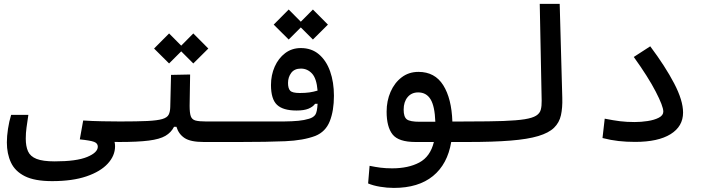

<svg xmlns="http://www.w3.org/2000/svg" viewBox="-20 -713 3556 968"><path d="M242.7 200.2Q154.8 200.2 105.2 175.3Q55.7 150.4 35.2 106.2Q14.6 62 14.6 4.9Q14.6 -26.4 20.3 -63.5Q25.9 -100.6 36.1 -133.8H123Q117.7 -98.1 113.8 -70.6Q109.9 -43 109.9 -14.2Q109.9 24.4 121.3 50Q132.8 75.7 164.3 88.1Q195.8 100.6 255.9 100.6Q365.2 100.6 419.2 78.4Q473.1 56.2 473.1 26.4Q473.1 9.3 454.3 2.2Q435.5 -4.9 382.3 -10.3L399.4 -105.5Q444.3 -102.5 496.3 -101.6Q548.3 -100.6 585.9 -100.6Q612.3 -100.6 624 -87.6Q635.7 -74.7 635.7 -52.2Q635.7 -27.3 621.6 -12.2Q607.4 2.9 580.1 2.9Q568.8 2.9 557.6 2.4Q560.1 12.7 560.1 24.4Q560.1 71.8 523.4 111.8Q486.8 151.9 416.3 176Q345.7 200.2 242.7 200.2Z M580.1 2.9 585.9 -100.6Q672.4 -100.6 722.9 -103Q773.4 -105.5 798.1 -112.8Q822.8 -120.1 830.3 -134.8Q837.9 -149.4 838.4 -174.3L842.3 -335.4L938.5 -337.4L936 -179.2Q936 -143.6 941.9 -127Q947.8 -110.4 965.3 -105.5Q982.9 -100.6 1018.6 -100.6H1171.9Q1190.4 -100.6 1199.5 -87.6Q1208.5 -74.7 1208.5 -56.2Q1208.5 -22 1196 -9.5Q1183.6 2.9 1166 2.9H1007.3Q940.9 2.9 910.6 -17.1Q880.4 -37.1 869.6 -73.7H857.4Q842.8 -44.9 814 -28.1Q785.2 -11.2 730 -4.2Q674.8 2.9 580.1 2.9ZM954.6 -393.1 893.6 -454.1 832.5 -393.1 756.8 -468.3 832.5 -544.4 893.6 -482.9 954.6 -544.4 1030.3 -468.3Z M1163.6 2.9 1171.4 -100.6Q1208 -100.6 1239.5 -100.6Q1271 -100.6 1298.3 -100.6Q1365.7 -100.1 1410.2 -100.6Q1454.6 -101.1 1484.4 -104Q1514.2 -106.9 1538.1 -114.3Q1559.6 -120.6 1569.3 -134Q1579.1 -147.5 1581.1 -189.9L1568.4 -189.5Q1557.6 -174.3 1535.2 -165Q1512.7 -155.8 1475.1 -155.8Q1406.7 -155.8 1376.5 -184.6Q1346.2 -213.4 1346.2 -284.2Q1346.2 -334.5 1365 -377Q1383.8 -419.4 1417.7 -445.1Q1451.7 -470.7 1496.6 -470.7Q1550.8 -470.7 1587.9 -439.2Q1625 -407.7 1644.3 -353.3Q1663.6 -298.8 1663.6 -230Q1663.6 -154.8 1642.6 -101.8Q1621.6 -48.8 1569.8 -27.8Q1509.3 -4.9 1418 -1Q1326.7 2.9 1188.5 2.9Q1182.1 2.9 1176 2.9Q1169.9 2.9 1163.6 2.9ZM1581.1 -256.3Q1576.2 -317.4 1553 -342.3Q1529.8 -367.2 1497.1 -367.2Q1464.4 -367.2 1448.2 -345.5Q1432.1 -323.7 1432.1 -294.9Q1432.1 -267.1 1443.1 -255.6Q1454.1 -244.1 1491.2 -244.1Q1519.5 -244.1 1540 -247.1Q1560.5 -250 1581.1 -256.3ZM1557.6 -513.7 1496.6 -574.7 1435.5 -513.7 1359.9 -588.9 1435.5 -665 1496.6 -603.5 1557.6 -665 1633.3 -588.9Z M1965.8 234.4Q1931.2 234.4 1896.2 228.5Q1861.3 222.7 1835.9 211.9L1843.3 123Q1872.1 128.9 1898.2 132.3Q1924.3 135.7 1957 135.7Q2039.1 135.7 2094.2 106.2Q2149.4 76.7 2167.5 2.9H2074.7Q1989.3 2.9 1959.2 -35.2Q1929.2 -73.2 1929.2 -149.9Q1929.2 -204.1 1949 -249.8Q1968.8 -295.4 2004.9 -323Q2041 -350.6 2089.8 -350.6Q2172.4 -350.6 2214.6 -283.4Q2256.8 -216.3 2260.7 -100.1L2343.8 -100.6Q2366.2 -100.6 2375.7 -89.6Q2385.3 -78.6 2385.3 -47.9Q2385.3 -19.5 2373 -8.3Q2360.8 2.9 2338.9 2.9H2254.9Q2236.3 114.7 2162.8 174.6Q2089.4 234.4 1965.8 234.4ZM2174.8 -99.1Q2171.9 -178.2 2150.6 -212.6Q2129.4 -247.1 2088.4 -247.1Q2054.7 -247.1 2034.9 -223.1Q2015.1 -199.2 2015.1 -160.2Q2015.1 -123.5 2031 -111.3Q2046.9 -99.1 2096.2 -99.1Q2116.7 -99.1 2135.7 -99.1Q2154.8 -99.1 2174.8 -99.1Z M2337.9 2.9Q2309.6 2.9 2309.6 -51.3Q2309.6 -80.1 2319.3 -90.3Q2329.1 -100.6 2343.8 -100.6Q2448.7 -100.6 2517.1 -103Q2585.4 -105.5 2625 -111.8Q2664.6 -118.2 2683.1 -129.9Q2701.7 -141.6 2706.5 -160.2Q2711.4 -178.7 2710.9 -205.1L2701.2 -693.4H2801.8L2814.9 -219.7Q2816.4 -169.4 2808.1 -132.1Q2799.8 -94.7 2773.2 -68.8Q2746.6 -43 2693.8 -27.1Q2641.1 -11.2 2554.2 -4.2Q2467.3 2.9 2337.9 2.9Z M3182.1 2.4Q3137.2 2.4 3098.4 -2Q3059.6 -6.3 3017.6 -17.1L3028.8 -114.7Q3072.8 -106 3106.2 -101.8Q3139.6 -97.7 3179.7 -97.7Q3211.9 -97.7 3245.4 -102.8Q3278.8 -107.9 3301.5 -119.6Q3324.2 -131.3 3324.2 -150.4Q3324.2 -177.2 3285.9 -251.2Q3247.6 -325.2 3175.3 -425.8L3258.3 -479.5Q3334 -378.4 3378.9 -292.5Q3423.8 -206.5 3423.8 -145.5Q3423.8 -75.7 3360.8 -36.6Q3297.9 2.4 3182.1 2.4Z"/></svg>

Font: Cascadia Mono PL
Style: Regular
Weight: 400
Monospace: yes
Designer: Aaron Bell
Foundry: Saja Typeworks
Version: Version 2404.023; ttfautohint (v1.8.4)